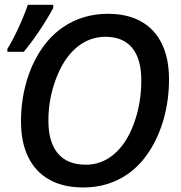

<svg xmlns="http://www.w3.org/2000/svg" viewBox="-20 -783 765 812"><path d="M68.8 -269.5Q68.8 -354.5 90.3 -431.6Q111.8 -508.8 151.9 -569.8Q191.9 -630.9 246.6 -668Q329.6 -724.6 437 -724.6Q519 -724.6 576.9 -692.1Q634.8 -659.7 664.8 -597.4Q694.8 -535.2 694.8 -447.3Q694.8 -362.8 673.6 -284.7Q652.3 -206.5 612.5 -144.8Q572.8 -83 519.5 -46.4Q438.5 9.8 332 9.8Q248 9.8 189.2 -22.9Q130.4 -55.7 99.6 -118.2Q68.8 -180.7 68.8 -269.5ZM546.4 -260.7Q577.6 -345.2 577.6 -443.8Q577.6 -533.2 539.1 -580.3Q500.5 -627.4 425.8 -627.4Q357.4 -627.4 303.5 -581.8Q249.5 -536.1 217.3 -451.2Q184.6 -364.7 184.6 -273.4Q184.6 -181.6 224.9 -134Q265.1 -86.4 343.3 -86.4Q409.7 -86.4 462.6 -131.3Q515.6 -176.3 546.4 -260.7ZM97.7 -762.7H205.1V-749Q180.2 -703.1 146.5 -652.8Q112.8 -602.5 80.6 -564H11.2V-576.2Q32.7 -610.4 57.6 -664.1Q82.5 -717.8 97.7 -762.7Z"/></svg>

Font: Viking Open Sans Light
Style: Bold Italic
Weight: 600
Italic angle: -12°
Foundry: Ascender Corporation
Version: Version 2.000